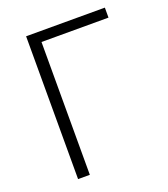

<svg xmlns="http://www.w3.org/2000/svg" viewBox="-134 -825 808 921"><g transform="rotate(-20 270.0 -364.5)"><path d="M106 0H166V-678H508V-729H106Z"/></g></svg>

Font: Noto Sans CJK KR Light
Style: Regular
Weight: 300
Designer: Ryoko NISHIZUKA (kana & ideographs); Paul D. Hunt (Latin, Greek & Cyrillic); Wenlong ZHANG (bopomofo); Sandoll Communica
Foundry: Adobe Systems Incorporated
Version: Version 1.004;PS 1.004;hotconv 1.0.82;makeotf.lib2.5.63406